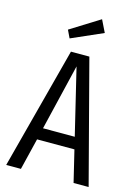

<svg xmlns="http://www.w3.org/2000/svg" viewBox="-133 -975 751 1047"><g transform="rotate(15 242.5 -451.5)"><path d="M342.8 -834 165 -755.9 144 -799.8 309.1 -902.8ZM390.1 0 347.2 -178.2H136.2L92.8 0H9.8L190.9 -688H294.9L475.1 0ZM151.9 -245.1H331.1L241.2 -618.2Z"/></g></svg>

Font: Fira Sans Compressed Book
Style: Regular
Weight: 350
Width: 1
Designer: Carrois Corporate & Edenspiekermann AG
Foundry: Carrois Corporate GbR & Edenspiekermann AG
Version: Version 4.203;PS 004.203;hotconv 1.0.88;makeotf.lib2.5.64775